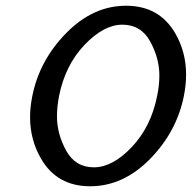

<svg xmlns="http://www.w3.org/2000/svg" viewBox="-20 -649 672 673"><path d="M309.1 -62.5Q374.5 -62.5 441.9 -133.5Q509.3 -204.6 530.8 -312.5Q538.6 -350.6 538.6 -384.3Q538.6 -445.3 506.3 -503.9Q474.1 -562.5 408.7 -562.5Q343.8 -562.5 276.1 -491.5Q208.5 -420.4 187 -312.5Q179.7 -274.4 179.7 -241.2Q179.7 -179.7 211.9 -121.1Q244.1 -62.5 309.1 -62.5ZM295.9 3.9Q180.2 3.9 124.5 -91.8Q85.4 -158.2 85.4 -238.3Q85.4 -273.9 93.3 -312.5Q118.2 -437.5 212.2 -533.2Q306.2 -628.9 421.9 -628.9Q537.6 -628.9 593.8 -533.2Q632.3 -467.3 632.3 -387.2Q632.3 -351.1 624.5 -312.5Q599.6 -187.5 505.9 -91.8Q412.1 3.9 295.9 3.9Z"/></svg>

Font: Juliett
Style: Bold Italic
Weight: 700
Italic angle: -11.25°
Designer: GGBotNet
Foundry: GGBotNet
Version: 0.60